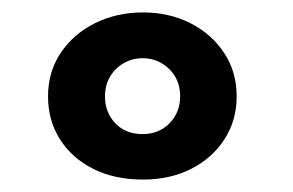

<svg xmlns="http://www.w3.org/2000/svg" viewBox="-20 -692 472 309"><path d="M57.3 -537Q57.3 -576.5 77.8 -607Q98.2 -637.5 133.1 -654.8Q167.9 -672 210.1 -672Q252.1 -672 286.2 -654.8Q320.4 -637.5 340.6 -607Q360.9 -576.5 360.9 -537Q360.9 -498 341.2 -467.8Q321.6 -437.5 287.6 -420.2Q253.7 -403 210.1 -403Q164.4 -403 130.1 -420.2Q95.7 -437.5 76.5 -467.8Q57.3 -498 57.3 -537ZM149 -537Q149 -510.9 165.6 -493.6Q182.2 -476.2 209.6 -476.2Q235.6 -476.2 252.8 -493.6Q269.9 -510.9 269.9 -537Q269.9 -555.1 261.8 -568.8Q253.6 -582.5 239.8 -590.4Q226.1 -598.3 209.6 -598.3Q193.1 -598.3 179.2 -590.4Q165.4 -582.5 157.2 -568.8Q149 -555.1 149 -537Z"/></svg>

Font: League Spartan Extralight
Style: Regular
Weight: 200
Foundry: The League of Moveable Type
Version: Version 2.300; ttfautohint (v1.8.3)